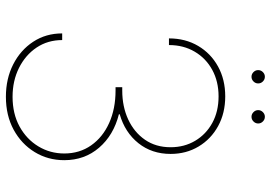

<svg xmlns="http://www.w3.org/2000/svg" viewBox="-154 -758 922 654"><g transform="rotate(90 307.0 -431.0)"><path d="M309.7 9.9Q248.2 9.9 199.4 -14.9Q150.6 -39.8 122.2 -83.1Q93.8 -126.4 93.8 -181.8H116.5Q116.5 -132.8 142 -94.6Q167.6 -56.5 211.5 -34.6Q255.3 -12.8 309.7 -12.8Q367.5 -12.8 410.9 -36.6Q454.2 -60.4 478.5 -100.5Q502.8 -140.6 502.8 -188.9Q502.8 -241.1 475.1 -280.5Q447.4 -320 399 -341.8Q350.5 -363.6 288.4 -363.6H277V-386.4H288.4Q343 -386.4 386.7 -406.6Q430.4 -426.8 456 -463.8Q481.5 -500.7 481.5 -551.1Q481.5 -598 459.5 -634.9Q437.5 -671.9 398.6 -693.2Q359.7 -714.5 308.2 -714.5Q257.5 -714.5 218 -693Q178.6 -671.5 156.1 -633.3Q133.5 -595.2 133.5 -545.5H110.8Q110.8 -601.6 136.4 -644.9Q161.9 -688.2 206.5 -712.7Q251.1 -737.2 308.2 -737.2Q365.4 -737.2 409.6 -712.9Q453.8 -688.6 479 -646.5Q504.3 -604.4 504.3 -551.1Q504.3 -487.2 467.7 -441.4Q431.1 -395.6 369.3 -377.8V-375Q440.7 -356.9 483.1 -307.5Q525.6 -258.2 525.6 -188.9Q525.6 -133.2 498 -88.1Q470.5 -43 421.9 -16.5Q373.2 9.9 309.7 9.9ZM241.5 -826.7Q232.2 -826.7 225.5 -833.5Q218.8 -840.2 218.8 -849.4Q218.8 -858.7 225.5 -865.4Q232.2 -872.2 241.5 -872.2Q250.7 -872.2 257.5 -865.4Q264.2 -858.7 264.2 -849.4Q264.2 -840.2 257.5 -833.5Q250.7 -826.7 241.5 -826.7ZM377.8 -826.7Q368.6 -826.7 361.9 -833.5Q355.1 -840.2 355.1 -849.4Q355.1 -858.7 361.9 -865.4Q368.6 -872.2 377.8 -872.2Q387.1 -872.2 393.8 -865.4Q400.6 -858.7 400.6 -849.4Q400.6 -840.2 393.8 -833.5Q387.1 -826.7 377.8 -826.7Z"/></g></svg>

Font: Inter Thin BETA
Style: Regular
Weight: 100
Designer: Rasmus Andersson
Foundry: rsms
Version: Version 3.011;git-f93a4a705